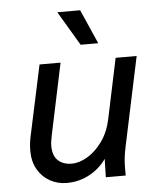

<svg xmlns="http://www.w3.org/2000/svg" viewBox="-53 -781 702 837"><g transform="rotate(-5 298.0 -362.5)"><path d="M59 -144Q59 -158 60.5 -172.5Q62 -187 65 -202L132 -515H224L158 -202Q156 -190 154 -179Q152 -168 152 -157Q152 -114 174.5 -93Q197 -72 235 -72Q268 -72 304 -93.5Q340 -115 369 -155.5Q398 -196 410 -254L465 -515H557L474 -123Q469 -100 466.5 -78.5Q464 -57 464 -34V0H377L380 -112L392 -100Q361 -47 312 -18.5Q263 10 206 10Q166 10 132.5 -8.5Q99 -27 79 -61.5Q59 -96 59 -144ZM229 -735H329L395 -585H318Z"/></g></svg>

Font: Radio Canada
Style: Italic
Weight: 400
Italic angle: -12°
Designer: Charles Daoud, Etienne Aubert Bonn, Alexandre Saumier Demers, Jacques Le Bailly
Foundry: Radio-Canada
Version: Version 2.104;gftools[0.9.28.dev5+ged2979d]